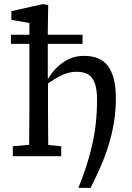

<svg xmlns="http://www.w3.org/2000/svg" viewBox="-20 -755 638 928"><path d="M120 0Q121 -30 121 -67Q121 -104 121.5 -143Q122 -182 122 -215V-644L35 -659V-701L186 -735L213 -731L211 -604V-380L212 -373V-215Q212 -182 212.5 -143Q213 -104 213 -67Q213 -30 214 0ZM418 153H359Q380 101 396.5 50.5Q413 0 425 -52Q437 -104 443 -158.5Q449 -213 449 -272Q449 -310 443 -336Q437 -362 425 -378Q413 -394 394 -401Q375 -408 348 -408Q324 -408 299 -399.5Q274 -391 246.5 -374.5Q219 -358 189 -333L184 -370H210Q228 -402 254 -428Q280 -454 313 -469.5Q346 -485 386 -485Q424 -485 453 -473.5Q482 -462 501 -437Q520 -412 530 -373.5Q540 -335 540 -280Q540 -219 530.5 -162Q521 -105 504.5 -52Q488 1 465.5 52Q443 103 418 153ZM42 0V-48L154 -58H182L276 -48V0ZM33 -543V-587H379V-543Z"/></svg>

Font: Source Serif 4
Style: Regular
Weight: 400
Designer: Frank Grießhammer
Foundry: Adobe Systems Incorporated
Version: Version 4.004;hotconv 1.0.116;makeotfexe 2.5.65601